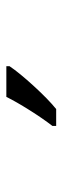

<svg xmlns="http://www.w3.org/2000/svg" viewBox="188 -994 200 617"><g transform="rotate(-90 288.5 -686.0)"><path d="M191.9 -618.2Q215.3 -648.4 242.4 -691.4Q269.5 -734.4 285.2 -766.1H383.8V-755.9Q362.3 -724.1 319.8 -677.7Q277.3 -631.3 246.1 -606H191.9Z"/></g></svg>

Font: f02034202
Style: Regular
Weight: 400
Foundry: Ascender Corporation
Version: Version 1.10